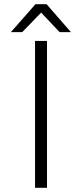

<svg xmlns="http://www.w3.org/2000/svg" viewBox="-20 -895 390 915"><path d="M147 -700H204V0H147ZM149 -875H202L318 -742H264L176 -835L86 -742H32Z"/></svg>

Font: Krub Light
Style: Regular
Weight: 300
Designer: Ekaluck Peanpanawate
Foundry: Cadson Demak Co.,Ltd.
Version: Version 1.000; ttfautohint (v1.6)